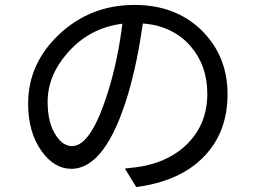

<svg xmlns="http://www.w3.org/2000/svg" viewBox="-20 -734 1040 778"><path d="M421 -373Q458 -494 476 -638Q342 -621 254 -520Q173 -428 173 -321Q173 -235 207 -185Q235 -142 272 -142Q351 -142 421 -373ZM486 -51Q538 -56 570 -63Q676 -86 743 -155Q820 -235 820 -354Q820 -469 752 -547Q681 -629 559 -639Q536 -479 500 -356Q409 -50 269 -50Q200 -50 149 -121Q94 -197 94 -314Q94 -476 219 -594Q346 -714 525 -714Q694 -714 800 -608Q902 -505 902 -352Q902 -197 805 -98Q708 1 532 24Z"/></svg>

Font: 思源黑体R
Style: Regular
Weight: 400
Designer: Ryoko NISHIZUKA  (kana & ideographs); Paul D. Hunt (Latin, Greek & Cyrillic); Wenlong ZHANG  (bopomofo); Sandoll Communi
Foundry: Adobe Systems Incorporated
Version: Version 1.00 June 24, 2014, initial release